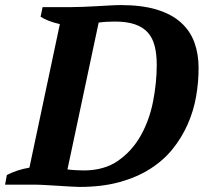

<svg xmlns="http://www.w3.org/2000/svg" viewBox="-44 -728 803 757"><path d="M-24 0 -17 -38Q2 -48 25 -55.5Q48 -63 72 -67L192 -633Q169 -638 149.5 -645.5Q130 -653 116 -662L124 -700H240Q257 -700 282.5 -701Q308 -702 335.5 -703.5Q363 -705 388.5 -706.5Q414 -708 432 -708Q516 -708 574.5 -690Q633 -672 669.5 -639Q706 -606 722.5 -560.5Q739 -515 739 -460Q739 -403 729 -346.5Q719 -290 696 -238Q673 -186 637 -141Q601 -96 548.5 -62.5Q496 -29 427 -10Q358 9 269 9Q256 9 233.5 7.5Q211 6 185 4.5Q159 3 133.5 1.5Q108 0 89 0ZM409 -643Q391 -643 375 -642Q359 -641 345 -639L222 -60Q237 -58 256 -57Q275 -56 286 -56Q367 -56 422 -94.5Q477 -133 511 -193.5Q545 -254 559.5 -328Q574 -402 574 -473Q574 -514 566 -546Q558 -578 539 -599.5Q520 -621 488 -632Q456 -643 409 -643Z"/></svg>

Font: PT Serif
Style: Bold Italic
Weight: 700
Italic angle: -12°
Designer: A.Korolkova, O.Umpeleva, V.Yefimov
Foundry: ParaType Ltd
Version: Version 1.000W OFL